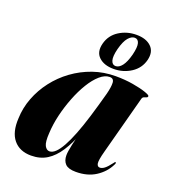

<svg xmlns="http://www.w3.org/2000/svg" viewBox="-124 -754 770 858"><g transform="rotate(20 261.0 -325.0)"><path d="M422.5 -118.5Q410.5 -74 413 -59.5Q415.5 -45 427.5 -45Q437.5 -45 449 -53.5Q460.5 -62 477.5 -84.5Q481 -89.5 482.5 -91Q484 -92.5 485.5 -92Q488 -92 488 -88.5Q488 -85 484.5 -79Q465.5 -40.5 426.8 -15.5Q388 9.5 333 9.5Q297.5 9.5 283 -5.2Q268.5 -20 268.5 -46.5Q268.5 -55 270.5 -68Q272.5 -81 276 -97.2Q279.5 -113.5 284 -131Q288.5 -148.5 293.5 -166L298.5 -164Q277 -108 252 -69.2Q227 -30.5 195 -10.5Q163 9.5 120 9.5Q65.5 9.5 36.2 -26Q7 -61.5 11 -128Q12.5 -178 30.8 -225.8Q49 -273.5 80.8 -314.8Q112.5 -356 155 -387Q197.5 -418 248.2 -435.8Q299 -453.5 355.5 -453.5Q400 -453.5 438 -447Q476 -440.5 499.2 -432.5Q522.5 -424.5 522.5 -419.5Q522.5 -413.5 516.8 -411.8Q511 -410 505 -407.5Q499 -405 497 -398ZM162.5 -113Q159.5 -70 168.2 -53.2Q177 -36.5 191 -36.5Q205 -36.5 219.2 -50Q233.5 -63.5 248.5 -90.5Q263.5 -117.5 279 -157.2Q294.5 -197 310.5 -249.2Q326.5 -301.5 344 -366Q353 -401 352 -421Q351 -441 331.5 -441Q308.5 -441 285 -420.5Q261.5 -400 240.5 -365.5Q219.5 -331 202.8 -288.2Q186 -245.5 175.2 -200.2Q164.5 -155 162.5 -113ZM334 -480.5Q289 -480.5 264 -504Q239 -527.5 250 -570Q261 -612.5 297.8 -635.8Q334.5 -659 379.5 -659Q426 -659 450.2 -635.2Q474.5 -611.5 464 -570Q453.5 -528.5 416.8 -504.5Q380 -480.5 334 -480.5ZM376.5 -644Q361 -644 346.2 -626.8Q331.5 -609.5 321 -570Q311.5 -532 317 -513.8Q322.5 -495.5 338.5 -495.5Q354.5 -495.5 368.8 -513.8Q383 -532 393 -570Q402.5 -608.5 397.5 -626.2Q392.5 -644 376.5 -644Z"/></g></svg>

Font: Fraunces 120pt
Style: Bold Italic
Weight: 700
Italic angle: -16°
Version: Version 1.000;[b76b70a41]